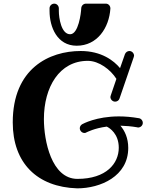

<svg xmlns="http://www.w3.org/2000/svg" viewBox="-20 -1006 824 1054"><path d="M739 -306C749 -306 764 -315 764 -332C764 -344 755 -355 743 -357C703 -364 666 -367 633 -367C508 -367 435 -326 431 -324C423 -319 418 -311 418 -302C418 -289 429 -276 444 -276C448 -276 452 -277 456 -280C457 -280 497 -302 566 -311C583 -303 632 -271 632 -195C632 -109 564 -24 405 -24C262 -24 221 -235 221 -352C221 -528 306 -672 462 -672C523 -672 587 -624 619 -573L588 -482C587 -479 586 -476 586 -474C586 -461 597 -448 612 -448C623 -448 633 -455 636 -465L714 -692C715 -695 716 -698 716 -700C716 -712 706 -726 690 -726C680 -726 670 -719 666 -709L639 -632C605 -673 537 -726 423 -726C251 -726 50 -631 50 -334C50 -112 183 21 404 28C531 28 684 -38 684 -194C684 -248 665 -288 641 -316C670 -315 700 -313 734 -307C735 -306 737 -306 739 -306ZM586 -959C586 -959 586 -960 586 -960C586 -973 576 -986 561 -986H452C438 -986 427 -975 426 -961C425 -934 411 -818 365 -818C316 -818 303 -908 303 -946C303 -954 303 -958 303 -958C303 -959 303 -959 303 -960C303 -974 292 -986 278 -986C264 -986 253 -975 252 -962C252 -961 252 -955 252 -946C252 -857 294 -755 401 -755C514 -755 579 -853 586 -959Z"/></svg>

Font: Ribeye
Style: Regular
Weight: 400
Designer: Astigmatic (AOETI)
Foundry: Astigmatic (AOETI)
Version: Version 1.000